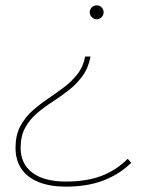

<svg xmlns="http://www.w3.org/2000/svg" viewBox="-20 -540 594 717"><path d="M226 157Q167 157 124.5 140Q82 123 60 90.5Q38 58 38 12Q38 -34 55 -67Q72 -100 99 -124.5Q126 -149 157 -170Q188 -191 217.5 -213Q247 -235 269 -263Q291 -291 298 -329H318Q310 -286 288 -256Q266 -226 236.5 -203Q207 -180 176 -160Q145 -140 118 -117Q91 -94 74 -63Q57 -32 57 12Q57 72 101 105Q145 138 226 138Q303 138 358.5 117Q414 96 457 53L470 68Q426 111 366 134Q306 157 226 157ZM341 -468Q331 -468 323 -476Q315 -484 315 -494Q315 -501 318.5 -507Q322 -513 328 -516.5Q334 -520 341 -520Q352 -520 359.5 -512.5Q367 -505 367 -494Q367 -484 359.5 -476Q352 -468 341 -468Z"/></svg>

Font: Montserrat Thin Thin
Style: Italic
Weight: 250
Italic angle: -11.3°
Version: Version 9.000